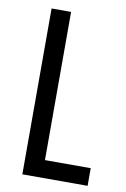

<svg xmlns="http://www.w3.org/2000/svg" viewBox="-82 -764 536 814"><g transform="rotate(10 185.5 -357.0)"><path d="M73 0H354V-76H157V-714H73Z"/></g></svg>

Font: Noto Sans Thai Looped ExtraCondensed
Style: Regular
Weight: 400
Width: 2
Designer: Sasikarn Vongin, Ben Mitchell
Foundry: The Fontpad Ltd
Version: Version 1.001